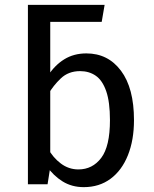

<svg xmlns="http://www.w3.org/2000/svg" viewBox="-20 -759 634 791"><path d="M325 12Q276 12 238 -11.5Q200 -35 172 -75L178 -147Q198 -110 230.5 -85.5Q263 -61 303 -61Q361 -61 397 -108.5Q433 -156 433 -264Q433 -339 417.5 -383.5Q402 -428 374.5 -447Q347 -466 310 -466Q262 -466 230.5 -436Q199 -406 179 -371L177 -446Q205 -490 244.5 -514.5Q284 -539 336 -539Q425 -539 478.5 -467.5Q532 -396 532 -264Q532 -182 507 -119.5Q482 -57 435.5 -22.5Q389 12 325 12ZM176 0H95V-739H187V-70ZM399 -669H187L105 -739H411Z"/></svg>

Font: Fira Sans Variable
Style: Regular
Weight: 400
Designer: Carrois Corporate & Edenspiekermann AG
Foundry: Carrois Corporate GbR & Edenspiekermann AG
Version: Version 4.202